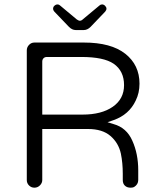

<svg xmlns="http://www.w3.org/2000/svg" viewBox="-20 -869 735 885"><path d="M347.7 -773.4Q344.7 -773.4 340.8 -775.4L334 -779.3L256.8 -843.8Q252 -848.6 245.1 -848.6Q235.4 -848.6 227.5 -838.9Q224.6 -834 224.6 -828.1Q224.6 -822.3 230.5 -815.4L297.9 -745.1Q312.5 -730.5 329.1 -730.5H366.2Q382.8 -730.5 397.5 -745.1L464.8 -815.4Q470.7 -822.3 470.7 -829.1Q470.7 -835.9 464.4 -842.3Q458 -848.6 450.7 -848.6Q443.4 -848.6 438.5 -843.8L362.3 -780.3Q355.5 -773.4 347.7 -773.4ZM623 -483.4Q623 -569.3 557.6 -621.1Q492.2 -672.9 366.2 -672.9H138.7Q124 -672.9 113.8 -662.1Q103.5 -651.4 103.5 -636.7V-39.1Q103.5 -24.4 113.8 -14.2Q124 -3.9 138.7 -3.9Q153.3 -3.9 164.1 -14.6Q174.8 -25.4 174.8 -39.1V-274.4H385.7Q452.1 -274.4 489.3 -242.2Q526.4 -210 537.1 -161.1Q545.9 -118.2 545.9 -68.4V-39.1Q545.9 -22.5 555.7 -13.2Q565.4 -3.9 582 -3.9Q591.8 -3.9 597.7 -6.8Q617.2 -18.6 617.2 -39.1V-84Q617.2 -160.2 589.8 -220.7Q563.5 -280.3 503.9 -296.9L475.6 -305.7L503.9 -315.4Q575.2 -340.8 605.5 -405.3Q623 -440.4 623 -483.4ZM360.4 -340.8H174.8V-585Q174.8 -594.7 180.7 -600.6Q186.5 -606.4 196.3 -606.4H355.5Q458 -606.4 503.9 -575.2Q551.8 -542 551.8 -476.6Q551.8 -413.1 500 -377Q448.2 -340.8 360.4 -340.8Z"/></svg>

Font: FakePearl
Style: ExtraLight
Weight: 300
Version: Version 1.2